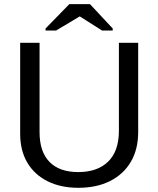

<svg xmlns="http://www.w3.org/2000/svg" viewBox="-20 -894 762 924"><path d="M356.9 9.8Q272.5 9.8 209.5 -21.5Q146.5 -52.7 111.8 -110.8Q77.1 -168.9 77.1 -250V-688H170.4V-257.8Q170.4 -163.6 218.3 -114.7Q266.1 -65.9 356.4 -65.9Q449.2 -65.9 500.7 -116.5Q552.2 -167 552.2 -264.2V-688H645V-258.8Q645 -175.3 609.6 -115.2Q574.2 -55.2 509.5 -22.7Q444.8 9.8 356.9 9.8ZM199.2 -747.1V-756.8L313.5 -874H413.1L522.5 -756.8V-747.1H471.2L364.3 -814.9H363.3L250 -747.1Z"/></svg>

Font: Arimo
Style: Regular
Weight: 400
Designer: Steve Matteson
Foundry: Monotype Imaging Inc.
Version: Version 1.33